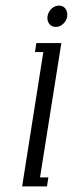

<svg xmlns="http://www.w3.org/2000/svg" viewBox="-20 -666 260 686"><path d="M59.1 0 134.8 -480H105L109.9 -512.2H199.2L123 -32.2H152.8L147.9 0ZM149.4 -601.6Q149.4 -606 149.9 -607.9Q152.3 -623.5 164.1 -634.8Q175.8 -646 190.9 -646Q204.1 -646 212.2 -637Q220.2 -627.9 220.2 -614.3V-607.9Q217.8 -592.3 206.1 -581.1Q194.3 -569.8 179.2 -569.8Q166 -569.8 157.7 -578.9Q149.4 -587.9 149.4 -601.6Z"/></svg>

Font: Gawaa
Style: Italic
Weight: 400
Designer: T. Christopher White
Version: Version 1.0